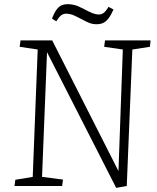

<svg xmlns="http://www.w3.org/2000/svg" viewBox="-20 -898 758 927"><path d="M552 -72 573 -659 483 -672 487 -703H707L704 -672L619 -659L592 0L541 9L207 -646L183 -44L284 -31L280 0H50L54 -30L138 -44L162 -659L75 -672L79 -703H232ZM446 -781Q428 -781 412 -787Q396 -793 371 -807Q337 -825 323.5 -828.5Q310 -832 300 -832Q287 -832 276.5 -825Q266 -818 252 -795L231 -808Q243 -839 255 -854Q267 -869 280 -873.5Q293 -878 308 -878Q323 -878 340.5 -873.5Q358 -869 386 -854Q408 -842 425.5 -835Q443 -828 458 -828Q469 -828 479.5 -835Q490 -842 504 -865L528 -852Q515 -823 503 -808Q491 -793 477.5 -787Q464 -781 446 -781Z"/></svg>

Font: Literata 18pt ExtraLight
Style: Italic
Weight: 250
Italic angle: -2°
Designer: Latin by Veronika Burian and Jose Scaglione. Greek by Irene Vlachou. Cyrillic by Vera Evstafieva
Foundry: TypeTogether
Version: Version 3.103;gftools[0.9.29]